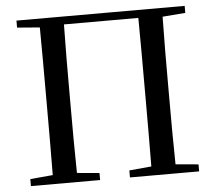

<svg xmlns="http://www.w3.org/2000/svg" viewBox="-52 -789 949 846"><g transform="rotate(-5 422.5 -366.0)"><path d="M51 -701 151 -693C152 -593 152 -493 152 -392V-339C152 -239 152 -138 151 -40L51 -31V0H357V-31L258 -40C256 -139 256 -239 256 -340V-392C256 -494 256 -596 258 -697H587C588 -596 588 -494 588 -392V-340C588 -238 588 -138 587 -40L489 -31V0H795V-31L694 -40C692 -140 692 -239 692 -339V-392C692 -493 692 -593 694 -693L795 -701V-732H51Z"/></g></svg>

Font: Noto Serif JP Medium
Style: Regular
Weight: 500
Designer: Ryoko NISHIZUKA 西塚涼子 (kana & ideographs); Frank Grießhammer (Latin, Greek & Cyrillic); Wenlong ZHANG 张文龙 (bopomofo); San
Foundry: Adobe
Version: Version 2.001;hotconv 1.1.0;makeotfexe 2.6.0